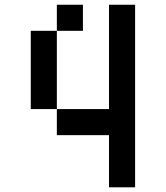

<svg xmlns="http://www.w3.org/2000/svg" viewBox="-20 -798 707 818"><path d="M333.3 -666.7H222.2V-777.8H333.3ZM444.4 -222.2H222.2V-333.3H444.4V-777.8H555.6V0H444.4ZM222.2 -333.3H111.1V-666.7H222.2Z"/></svg>

Font: Pixeloid Mono
Style: Regular
Weight: 400
Monospace: yes
Designer: GGBotNet
Foundry: GGBotNet
Version: 0.5